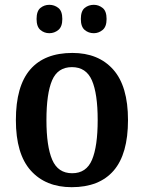

<svg xmlns="http://www.w3.org/2000/svg" viewBox="-20 -768 599 798"><path d="M278 10Q170 10 108 -59Q46 -128 46 -269Q46 -410 105.5 -479Q165 -548 281 -548Q389 -548 450.5 -479Q512 -410 512 -269Q512 -128 452.5 -59Q393 10 278 10ZM280 -48Q339 -48 362.5 -104Q386 -160 386 -269Q386 -379 362 -434Q338 -489 279 -489Q220 -489 196.5 -434Q173 -379 173 -269Q173 -160 197 -104Q221 -48 280 -48ZM370 -630Q348 -630 332 -643.5Q316 -657 316 -689Q316 -722 332 -735Q348 -748 370 -748Q390 -748 406.5 -735Q423 -722 423 -689Q423 -657 406.5 -643.5Q390 -630 370 -630ZM185 -630Q164 -630 148 -643.5Q132 -657 132 -689Q132 -722 148 -735Q164 -748 185 -748Q206 -748 222.5 -735Q239 -722 239 -689Q239 -657 222.5 -643.5Q206 -630 185 -630Z"/></svg>

Font: Noto Serif Bengali SemiCondensed SemiBold
Style: Regular
Weight: 600
Width: 4
Designer: Juan Bruce, Universal Thirst, Indian Type Foundry and the Monotype Design Team.
Foundry: Monotype Imaging Inc.
Version: Version 2.003; ttfautohint (v1.8.4.7-5d5b)